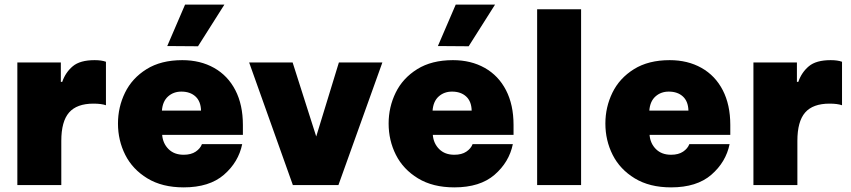

<svg xmlns="http://www.w3.org/2000/svg" viewBox="-20 -800 3680 830"><path d="M55 0V-530H243V-446H249Q263 -487 294.5 -513.5Q326 -540 389 -540Q419 -540 438 -533V-345Q418 -352 384 -352Q312 -352 278.5 -313.5Q245 -275 245 -191V0Z M950 -780 836 -600 703 -601 780 -780ZM490 -266Q490 -337 520.5 -399.5Q551 -462 613.5 -501Q676 -540 768 -540Q846 -540 905.5 -506.5Q965 -473 997.5 -410Q1030 -347 1030 -260V-217H681Q684 -180 708.5 -155.5Q733 -131 774 -131Q806 -131 826 -144.5Q846 -158 853 -177H1027Q1011 -99 948 -44.5Q885 10 774 10Q681 10 617 -29Q553 -68 521.5 -130.5Q490 -193 490 -266ZM849 -322Q848 -362 825 -383Q802 -404 764 -404Q730 -404 706.5 -383Q683 -362 680 -322Z M1347 -210 1445 -530H1633L1443 0H1246L1057 -530H1245Z M2120 -780 2006 -600 1873 -601 1950 -780ZM1660 -266Q1660 -337 1690.5 -399.5Q1721 -462 1783.5 -501Q1846 -540 1938 -540Q2016 -540 2075.5 -506.5Q2135 -473 2167.5 -410Q2200 -347 2200 -260V-217H1851Q1854 -180 1878.5 -155.5Q1903 -131 1944 -131Q1976 -131 1996 -144.5Q2016 -158 2023 -177H2197Q2181 -99 2118 -44.5Q2055 10 1944 10Q1851 10 1787 -29Q1723 -68 1691.5 -130.5Q1660 -193 1660 -266ZM2019 -322Q2018 -362 1995 -383Q1972 -404 1934 -404Q1900 -404 1876.5 -383Q1853 -362 1850 -322Z M2492 0H2302V-760H2492Z M2597 -266Q2597 -337 2627.5 -399.5Q2658 -462 2720.5 -501Q2783 -540 2875 -540Q2953 -540 3012.5 -506.5Q3072 -473 3104.5 -410Q3137 -347 3137 -260V-217H2788Q2791 -180 2815.5 -155.5Q2840 -131 2881 -131Q2913 -131 2933 -144.5Q2953 -158 2960 -177H3134Q3118 -99 3055 -44.5Q2992 10 2881 10Q2788 10 2724 -29Q2660 -68 2628.5 -130.5Q2597 -193 2597 -266ZM2956 -322Q2955 -362 2932 -383Q2909 -404 2871 -404Q2837 -404 2813.5 -383Q2790 -362 2787 -322Z M3237 0V-530H3425V-446H3431Q3445 -487 3476.5 -513.5Q3508 -540 3571 -540Q3601 -540 3620 -533V-345Q3600 -352 3566 -352Q3494 -352 3460.5 -313.5Q3427 -275 3427 -191V0Z"/></svg>

Font: Be Vietnam Black
Style: Regular
Weight: 900
Designer: Lam Bao; Tony Le; Vietanh Nguyen
Foundry: Yellow Type Foundry
Version: Version 5.000